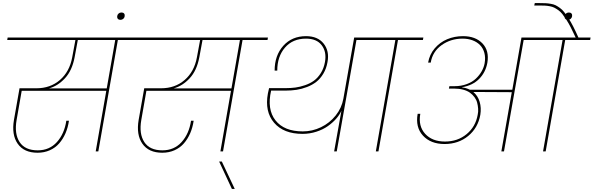

<svg xmlns="http://www.w3.org/2000/svg" viewBox="-20 -984 3859 1248"><path d="M464.8 -610.8Q448.7 -525.4 402.3 -475.3Q356 -425.3 297.9 -409.2H673.8L729 -724.1H485.8ZM26.9 -724.1 29.8 -740.2H911.1L908.2 -724.1H746.1L619.1 0H602.1L670.9 -394H121.1L87.9 -204.1Q72.3 -114.3 107.4 -60.5Q142.6 -6.8 225.1 -6.8Q301.3 -6.8 349.9 -60.5Q398.4 -114.3 411.1 -199.2H428.2Q421.9 -155.3 405.8 -117.9Q389.6 -80.6 364.7 -52Q339.8 -23.4 303.7 -7.3Q267.6 8.8 224.1 8.8Q135.7 8.8 95 -49.8Q54.2 -108.4 70.8 -205.1L106.9 -410.2H216.8Q307.1 -410.2 369.6 -464.1Q432.1 -518.1 449.2 -610.8L470.2 -724.1Z M769.5 -902.8Q780.8 -902.8 786.4 -896.2Q792 -889.6 790.5 -878.9Q789.1 -868.2 781.2 -861.6Q773.4 -855 762.7 -855Q752 -855 746.1 -861.6Q740.2 -868.2 741.7 -878.9Q743.2 -889.6 751 -896.2Q758.8 -902.8 769.5 -902.8Z M1275.4 -610.8Q1259.3 -525.4 1212.9 -475.3Q1166.5 -425.3 1108.4 -409.2H1484.4L1539.6 -724.1H1296.4ZM837.4 -724.1 840.3 -740.2H1721.7L1718.8 -724.1H1556.6L1429.7 0H1412.6L1481.4 -394H931.6L898.4 -204.1Q882.8 -114.3 918 -60.5Q953.1 -6.8 1035.6 -6.8Q1111.8 -6.8 1160.4 -60.5Q1209 -114.3 1221.7 -199.2H1238.8Q1232.4 -155.3 1216.3 -117.9Q1200.2 -80.6 1175.3 -52Q1150.4 -23.4 1114.3 -7.3Q1078.1 8.8 1034.7 8.8Q946.3 8.8 905.5 -49.8Q864.7 -108.4 881.3 -205.1L917.5 -410.2H1027.3Q1117.7 -410.2 1180.2 -464.1Q1242.7 -518.1 1259.8 -610.8L1280.8 -724.1Z M1487.3 244.1 1404.3 65.9H1421.9L1505.9 244.1Z M2151.9 0 2199.2 -264.2Q2187.5 -237.8 2165 -212.2Q2142.6 -186.5 2110.8 -164.1Q2079.1 -141.6 2035.9 -127.7Q1992.7 -113.8 1946.3 -113.8Q1823.7 -113.8 1761.7 -186Q1699.7 -258.3 1721.2 -376Q1722.7 -385.3 1729 -411.1H1836.9Q1870.1 -411.1 1899.9 -415Q1929.7 -418.9 1962.6 -430.2Q1995.6 -441.4 2020.8 -459.7Q2045.9 -478 2065.4 -509Q2085 -540 2092.3 -581.1Q2104 -646.5 2071.3 -689.7Q2038.6 -732.9 1969.2 -732.9Q1882.8 -732.9 1832.5 -674.8Q1782.2 -616.7 1782.2 -524.9H1765.1Q1765.1 -623.5 1821.3 -686.3Q1877.4 -749 1969.2 -749Q2045.4 -749 2083.7 -700.7Q2122.1 -652.3 2108.9 -581.1Q2101.6 -538.6 2081.8 -505.4Q2062 -472.2 2035.9 -451.9Q2009.8 -431.6 1975.6 -418.5Q1941.4 -405.3 1907.2 -400.1Q1873 -395 1835 -395H1742.2Q1714.4 -272.9 1770.8 -201.4Q1827.1 -129.9 1948.2 -129.9Q2009.8 -129.9 2066.2 -157Q2122.6 -184.1 2161.9 -233.2Q2201.2 -282.2 2211.9 -342.8L2282.2 -740.2H2460.9L2459 -724.1H2296.9L2168.9 0Z M2422.9 0 2549.8 -724.1H2387.7L2390.6 -740.2H2731.9L2729 -724.1H2566.9L2439.9 0Z M3255.9 0H3238.8L3306.6 -384.8L3056.6 -386.2Q3085.9 -361.8 3097.7 -322.3Q3109.4 -282.7 3102.1 -237.8Q3086.9 -152.3 3023.2 -100.1Q2959.5 -47.9 2869.6 -47.9Q2779.3 -47.9 2729.2 -102.5Q2679.2 -157.2 2694.8 -244.1H2711.9Q2697.8 -164.6 2743.4 -114.3Q2789.1 -64 2872.1 -64Q2954.6 -64 3012.9 -112.1Q3071.3 -160.2 3085 -237.8Q3089.4 -257.3 3087.9 -277.6Q3086.4 -297.9 3081.5 -316.7Q3076.7 -335.4 3064.2 -352.3Q3051.8 -369.1 3034.4 -381.6Q3017.1 -394 2990.7 -401.1Q2964.4 -408.2 2931.6 -408.2H2897.9L2900.9 -423.8H2935.1Q2977.5 -423.8 3013.7 -437.3Q3049.8 -450.7 3073 -472.7Q3096.2 -494.6 3110.6 -520Q3125 -545.4 3129.9 -571.8Q3136.7 -609.4 3128.4 -640.1Q3120.1 -670.9 3100.1 -691.2Q3080.1 -711.4 3051 -722.2Q3022 -732.9 2986.8 -732.9Q2909.7 -732.9 2850.6 -690.7Q2791.5 -648.4 2779.8 -577.1H2762.7Q2772 -629.9 2805.4 -669.4Q2838.9 -709 2886.5 -729Q2934.1 -749 2989.7 -749Q3070.8 -749 3116 -701.7Q3161.1 -654.3 3147.9 -576.2Q3136.7 -514.2 3094.7 -471.4Q3052.7 -428.7 2982.9 -417V-416Q3009.8 -413.1 3033.7 -400.9H3310.1L3369.6 -740.2H3721.7Q3704.6 -777.8 3689.9 -806.2Q3675.3 -834.5 3660.9 -856.4Q3646.5 -878.4 3634.8 -893.3Q3623 -908.2 3608.4 -918.5Q3593.8 -928.7 3582 -934.6Q3570.3 -940.4 3553 -943.6Q3535.6 -946.8 3521.5 -947.5Q3507.3 -948.2 3484.9 -948.2H3452.6L3456.1 -963.9H3487.8Q3512.2 -963.9 3526.9 -963.1Q3541.5 -962.4 3560.1 -959.2Q3578.6 -956.1 3591.1 -950Q3603.5 -943.8 3619.1 -932.6Q3634.8 -921.4 3647.2 -905.3Q3659.7 -889.2 3675 -865.7Q3690.4 -842.3 3706.1 -811.5Q3721.7 -780.8 3739.7 -740.2H3818.8L3815.9 -724.1H3653.8L3526.9 0H3509.8L3636.7 -724.1H3383.8Z M3677.7 -902.8Q3689 -902.8 3694.6 -896.2Q3700.2 -889.6 3698.7 -878.9Q3697.3 -868.2 3689.5 -861.6Q3681.6 -855 3670.9 -855Q3660.2 -855 3654.3 -861.6Q3648.4 -868.2 3649.9 -878.9Q3651.4 -889.6 3659.2 -896.2Q3667 -902.8 3677.7 -902.8Z"/></svg>

Font: SVN-Poppins Thin
Style: Italic
Weight: 100
Italic angle: -10°
Designer: Ninad Kale (Devanagari), Jonny Pinhorn (Latin)
Foundry: Indian Type Foundry
Version: Version 3.002 2017